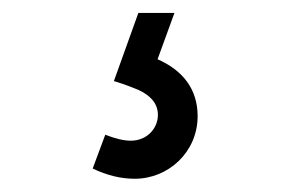

<svg xmlns="http://www.w3.org/2000/svg" viewBox="-20 -30 437 290"><path d="M183.5 240C234.5 240 278.5 199.5 278.5 145.5C278.5 104 255.5 76 218 59.5L243.5 -10.5H189L152 92.5C153.5 93 154 93 155.5 93.5C170 98 181 102.5 189.5 106C205.5 113.5 218.5 125 218.5 143.5C218.5 164 202 182.5 177.5 182.5C167 182.5 154.5 179.5 139 173.5L120 224.5C141.5 235 163 240 183.5 240Z"/></svg>

Font: Vela Sans
Style: Regular
Weight: 400
Designer: Principal design: Mikhail Sharanda - project Manrope.
Design modification: Ravid Balaliev
Foundry: Mikhail Sharanda
Version: Version 1.001